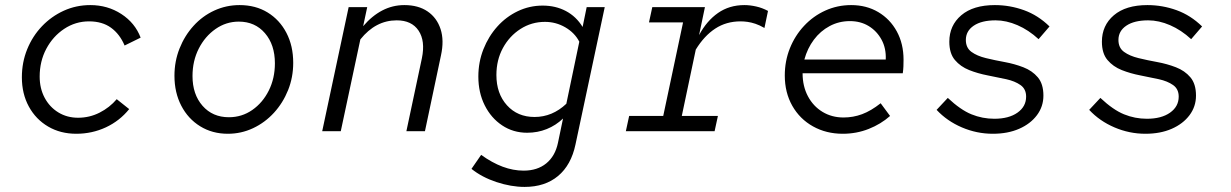

<svg xmlns="http://www.w3.org/2000/svg" viewBox="-20 -516 4840 755"><path d="M280 10Q217.7 10 169.4 -18.3Q121.1 -46.5 93.5 -96.9Q66 -147.2 66 -212Q66 -271 87 -322.5Q108 -374 145 -412.8Q182 -451.6 230.7 -473.8Q279.5 -496 335 -496Q403 -496 457 -461Q511 -426 533 -368L470 -337Q451 -382 416.5 -407Q382 -432 330 -432Q276.8 -432 232.4 -402.5Q188 -373 162 -324Q136 -274.9 136 -215Q136 -168.3 155.5 -131.7Q175 -95 209.3 -74Q243.6 -53 287 -53Q332 -53 371.5 -73Q411 -93 439 -126L488 -87Q450.7 -40.7 396.4 -15.3Q342 10 280 10Z M876 10Q814.8 10 767.2 -19.4Q719.6 -48.7 692.8 -100.4Q666 -152 666 -218Q666 -275.1 686 -325.3Q705.9 -375.6 741 -414.3Q776 -453 822.7 -474.5Q869.4 -496 922 -496Q985 -496 1032.3 -467Q1079.7 -437.9 1106.3 -386.8Q1133 -335.7 1133 -269Q1133 -211.9 1112.9 -161.7Q1092.7 -111.4 1057.4 -72.7Q1022 -34 975.3 -12Q928.6 10 876 10ZM880 -55Q931 -55 972 -83.5Q1013 -112 1037 -160Q1061 -208 1061 -267Q1061 -340.1 1021.8 -385.6Q982.7 -431 919 -431Q869.1 -431 827.6 -402Q786 -373 761.5 -324.7Q737 -276.4 737 -217Q737 -145 776.4 -100Q815.9 -55 880 -55Z M1247 0 1351 -488H1424L1408 -413Q1443 -454 1483.5 -475Q1524 -496 1570 -496Q1625 -496 1661.5 -471Q1698 -446 1712.5 -401.5Q1727 -357 1714 -298L1651 0H1578L1639 -287Q1653 -355 1626 -395.5Q1599 -436 1540 -436Q1457 -436 1397 -361L1320 0Z M2043 219Q1990 219 1932.5 200Q1875 181 1834 148L1872 93Q1915 124 1956.5 139.5Q1998 155 2039 155Q2093 155 2128 126.5Q2163 98 2174 46L2194 -50Q2166 -23 2130 -8.5Q2094 6 2053 6Q1998 6 1954.5 -23Q1911 -52 1886 -102Q1861 -152 1861 -215Q1861 -272 1881 -322.5Q1901 -373 1935.5 -411.5Q1970 -450 2016 -472Q2062 -494 2114 -494Q2165 -494 2205.5 -472.5Q2246 -451 2271 -410L2287 -488H2358L2243 52Q2226 133 2174.5 176Q2123 219 2043 219ZM2082 -56Q2152 -56 2207 -108L2258 -352Q2240 -387 2203 -408.5Q2166 -430 2123 -430Q2070 -430 2026.5 -402Q1983 -374 1957.5 -327Q1932 -280 1932 -221Q1932 -148 1973.5 -102Q2015 -56 2082 -56Z M2441 0 2454 -60H2588L2666 -428H2532L2545 -488H2752L2729 -378Q2759 -434 2803.5 -465Q2848 -496 2907 -496Q2929 -496 2953.5 -490.5Q2978 -485 3000 -473L2986 -406Q2967 -417 2950.5 -422.5Q2934 -428 2919.5 -430Q2905 -432 2892 -432Q2836 -432 2792.5 -403.5Q2749 -375 2716 -321L2661 -60H2803L2790 0Z M3294 10Q3229 10 3177 -19Q3125 -48 3095.5 -100Q3066 -152 3066 -219Q3066 -276 3086 -326Q3106 -376 3142 -414.5Q3178 -453 3225.5 -474.5Q3273 -496 3327 -496Q3387 -496 3433.5 -468.5Q3480 -441 3506.5 -392.5Q3533 -344 3533 -281Q3533 -268 3532.5 -255Q3532 -242 3530 -228H3136Q3136 -177 3157 -137.5Q3178 -98 3214.5 -76Q3251 -54 3297 -54Q3335 -54 3370 -67Q3405 -80 3443 -110L3480 -60Q3444 -28 3396 -9Q3348 10 3294 10ZM3143 -282H3463Q3465 -326 3446.5 -360Q3428 -394 3396 -413.5Q3364 -433 3322 -433Q3279 -433 3242.5 -413.5Q3206 -394 3180.5 -360Q3155 -326 3143 -282Z M3884 10Q3821 10 3762.5 -15Q3704 -40 3663 -84L3707 -131Q3757 -84 3800 -66.5Q3843 -49 3890 -49Q3947 -49 3981 -73Q4015 -97 4015 -136Q4015 -166 3993 -181.5Q3971 -197 3937 -204.5Q3903 -212 3864 -219.5Q3825 -227 3791 -240.5Q3757 -254 3735 -280Q3713 -306 3713 -352Q3713 -416 3760 -456Q3807 -496 3892 -496Q3951 -496 4006.5 -476Q4062 -456 4107 -412L4064 -362Q4025 -398 3981 -417Q3937 -436 3895 -436Q3840 -436 3809 -415Q3778 -394 3778 -359Q3778 -328 3800 -312Q3822 -296 3857 -287.5Q3892 -279 3930.5 -272Q3969 -265 4004 -251.5Q4039 -238 4061 -212Q4083 -186 4083 -140Q4083 -97 4057.5 -63Q4032 -29 3987.5 -9.5Q3943 10 3884 10Z M4484 10Q4421 10 4362.5 -15Q4304 -40 4263 -84L4307 -131Q4357 -84 4400 -66.5Q4443 -49 4490 -49Q4547 -49 4581 -73Q4615 -97 4615 -136Q4615 -166 4593 -181.5Q4571 -197 4537 -204.5Q4503 -212 4464 -219.5Q4425 -227 4391 -240.5Q4357 -254 4335 -280Q4313 -306 4313 -352Q4313 -416 4360 -456Q4407 -496 4492 -496Q4551 -496 4606.5 -476Q4662 -456 4707 -412L4664 -362Q4625 -398 4581 -417Q4537 -436 4495 -436Q4440 -436 4409 -415Q4378 -394 4378 -359Q4378 -328 4400 -312Q4422 -296 4457 -287.5Q4492 -279 4530.5 -272Q4569 -265 4604 -251.5Q4639 -238 4661 -212Q4683 -186 4683 -140Q4683 -97 4657.5 -63Q4632 -29 4587.5 -9.5Q4543 10 4484 10Z"/></svg>

Font: Red Hat Mono
Style: Italic
Weight: 300
Italic angle: -12°
Monospace: yes
Designer: Pentagram, MCKL
Foundry: Pentagram, MCKL
Version: Version 1.023